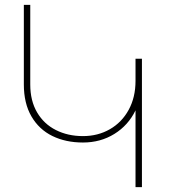

<svg xmlns="http://www.w3.org/2000/svg" viewBox="-20 -770 699 790"><path d="M564 -528.3V0H537.6V-315.9Q507.8 -254.4 450.7 -219Q393.6 -183.6 321.3 -183.6Q250.5 -183.6 195.6 -210.4Q140.6 -237.3 109.4 -291Q78.1 -344.7 78.1 -422.4V-750H104.5V-422.4Q104.5 -355.5 132.6 -307.6Q160.6 -259.8 210 -234.9Q259.3 -210 321.3 -210Q382.8 -210 432.1 -238.3Q481.4 -266.6 509.5 -318.1Q537.6 -369.6 537.6 -437V-528.3Z"/></svg>

Font: Mardoto Thin
Style: Regular
Weight: 250
Designer: Christian Robertson, Vahan Hovhannisyan
Foundry: Google
Version: Version 1.000